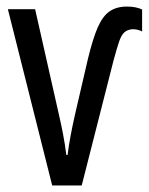

<svg xmlns="http://www.w3.org/2000/svg" viewBox="-20 -565 453 585"><path d="M367 -545Q382 -545 393.5 -542.5Q405 -540 413 -536V-469Q406 -473 398.5 -474.5Q391 -476 384 -476Q369 -475 359.5 -467Q350 -459 343 -438.5Q336 -418 326 -381L229 0H139L4 -537H87L159 -218Q166 -188 172 -157Q178 -126 182 -93H186Q189 -119 195 -151Q201 -183 209 -218L248 -386Q263 -448 278 -482Q293 -516 314 -530.5Q335 -545 367 -545Z"/></svg>

Font: Noto Sans ExtraCondensed
Style: Regular
Weight: 400
Width: 2
Designer: Monotype Design Team
Foundry: Monotype Imaging Inc.
Version: Version 2.013